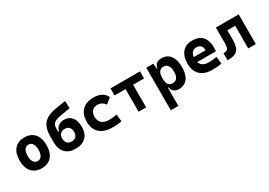

<svg xmlns="http://www.w3.org/2000/svg" viewBox="17 -1687 4067 2902"><g transform="rotate(-30 2051.0 -236.0)"><path d="M293 9.8Q181.2 9.8 119.6 -60.5Q58.1 -130.9 58.1 -258.8Q58.1 -387.2 119.6 -457.3Q181.2 -527.3 293 -527.3Q404.8 -527.3 466.3 -457.3Q527.8 -387.2 527.8 -258.8Q527.8 -130.9 466.3 -60.5Q404.8 9.8 293 9.8ZM293.2 -115.7Q338.4 -115.7 363 -153.1Q387.7 -190.5 387.7 -258.9Q387.7 -327.6 363 -364.7Q338.4 -401.9 293 -401.9Q248 -401.9 223.1 -364.7Q198.2 -327.5 198.2 -258.8Q198.2 -190.4 223.1 -153.1Q248 -115.7 293.2 -115.7Z M882.8 9.8Q766.6 9.8 704.3 -57.4Q642.1 -124.5 642.1 -247.1V-343.8Q642.1 -441.4 670.7 -506.8Q699.2 -572.3 759.5 -610.6Q819.8 -648.9 914.6 -665L1103 -695.8L1107.9 -566.4L941.4 -539.6Q880.4 -529.3 845 -512.5Q809.6 -495.6 794.7 -467.3Q779.8 -439 779.8 -393.6V-345.7H794.9Q808.1 -399.9 847.4 -429.4Q886.7 -459 943.8 -459Q1031.7 -459 1080.1 -398.9Q1128.4 -338.9 1128.4 -229.5Q1128.4 -115.7 1064.2 -53Q1000 9.8 882.8 9.8ZM886.7 -115.2Q935.1 -115.2 961.9 -144Q988.8 -172.9 988.8 -224.6Q988.8 -276.4 961.7 -305.2Q934.6 -334 886.7 -334Q837.4 -334 809.8 -305.2Q782.2 -276.4 782.2 -224.6Q782.2 -172.9 810.1 -144Q837.9 -115.2 886.7 -115.2Z M1525.4 9.8Q1384.3 9.8 1307.1 -59.8Q1230 -129.4 1230 -259.8Q1230 -386.7 1300.2 -457Q1370.5 -527.3 1501 -527.3Q1581.3 -527.3 1638.5 -496.1Q1695.8 -464.8 1719.7 -407.7L1624 -331.5Q1602.7 -365.1 1569.5 -383.5Q1536.4 -401.9 1497.1 -401.9Q1436.8 -401.9 1403.5 -366.2Q1370.1 -330.5 1370.1 -264.6Q1370.1 -191.9 1413.6 -153.8Q1457 -115.7 1537.1 -115.7Q1572.1 -115.7 1607.1 -119.1Q1642.2 -122.6 1675.3 -128.4L1689 -4.9Q1649.5 3.9 1607.4 6.8Q1565.3 9.8 1525.4 9.8Z M1984.9 0V-517.6H2116.7V0ZM1793.5 -394.5V-517.6H2308.1V-394.5Z M2417.5 224.6V-517.6H2540L2549.8 -408.2V224.6ZM2688 9.8Q2633.8 9.8 2601.1 -16.1Q2568.4 -42 2560.5 -93.8H2514.6L2549.8 -258.3Q2549.8 -183.1 2572.3 -148.9Q2594.7 -114.7 2650.9 -114.7Q2700.7 -114.7 2726.3 -150.9Q2752 -187 2752 -258.3Q2752 -327.1 2725.6 -365Q2699.2 -402.8 2650.9 -402.8Q2600.6 -402.8 2575.2 -368.2Q2549.8 -333.5 2549.8 -258.3L2519.5 -423.8H2557.6Q2566.9 -476.1 2597.4 -501.7Q2627.9 -527.3 2687 -527.3Q2784.2 -527.3 2837.6 -457Q2891.1 -386.7 2891.1 -258.3Q2891.1 -128.9 2837.6 -59.6Q2784.2 9.8 2688 9.8Z M3268.6 9.8Q3134.1 9.8 3061 -59.8Q2987.8 -129.4 2987.8 -259.8Q2987.8 -386.7 3050 -457Q3112.2 -527.3 3225.6 -527.3Q3336.4 -527.3 3397 -462.4Q3457.5 -397.4 3457.5 -273.4Q3457.5 -238.3 3454.5 -206.5H3074.7V-298.3H3327.6Q3327.6 -350.5 3301 -378.4Q3274.4 -406.2 3226.6 -406.2Q3174.8 -406.2 3146.2 -369.4Q3117.7 -332.5 3117.7 -264.6Q3117.7 -191.5 3160 -153.4Q3202.3 -115.2 3280.3 -115.2Q3315.5 -115.2 3349.6 -118.9Q3383.8 -122.6 3419.4 -128.9L3432.1 -3.9Q3382.5 4.9 3341.4 7.3Q3300.2 9.8 3268.6 9.8Z M3538.1 0V-123Q3574.2 -123 3594.7 -133.5Q3615.2 -144 3623.8 -169.9Q3632.3 -195.8 3632.3 -241.2V-517.6H3762.2V-244.6Q3762.2 -150.4 3742 -97.2Q3721.8 -43.9 3672.9 -22Q3624 0 3538.1 0ZM3898.4 0V-517.6H4030.8V0ZM3657.7 -394.5V-517.6H4012.7V-394.5Z"/></g></svg>

Font: Cascadia Code PL
Style: Regular
Weight: 400
Monospace: yes
Designer: Aaron Bell
Foundry: Saja Typeworks
Version: Version 2102.003